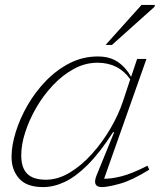

<svg xmlns="http://www.w3.org/2000/svg" viewBox="-20 -752 661 782"><path d="M374 -39.5 445 -213.5H440.5Q386.5 -130 337.5 -81Q288.5 -32 243.5 -11Q198.5 10 155.5 10Q88.5 10 57.8 -25Q27 -60 27 -112.5Q27 -159 44 -214Q61 -269 92.2 -323.2Q123.5 -377.5 167 -422.5Q210.5 -467.5 264 -494.8Q317.5 -522 378.5 -522Q427.5 -522 460.2 -499.5Q493 -477 514 -439L538.5 -512H576.5L404 -24Q433.5 -23.5 475.8 -34.2Q518 -45 580.5 -77L588 -61Q518 -17.5 468.5 -3.8Q419 10 395 10Q353.5 10 374 -39.5ZM66.5 -120Q66.5 -68.5 91 -44.2Q115.5 -20 167 -20Q215.5 -20 263.2 -48.5Q311 -77 353.5 -124Q396 -171 429.2 -227.5Q462.5 -284 481 -340L510.5 -429Q463 -496.5 377 -496.5Q327 -496.5 281 -471.5Q235 -446.5 196 -405.2Q157 -364 128 -314Q99 -264 82.8 -213.5Q66.5 -163 66.5 -120ZM410 -569 556.5 -732H611L609 -724L436 -569Z"/></svg>

Font: Newsreader Caption ExtraLight
Style: Italic
Weight: 275
Italic angle: -17°
Designer: Hugues Gentile
Foundry: Production Type
Version: Version 1.001